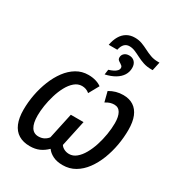

<svg xmlns="http://www.w3.org/2000/svg" viewBox="-205 -1026 1097 1174"><g transform="rotate(30 343.0 -439.0)"><path d="M287.6 -768.6Q294.4 -805.7 309.8 -832Q325.2 -858.4 349.4 -872.6Q373.5 -886.7 405.8 -886.7Q433.1 -886.7 456.1 -878.2Q479 -869.6 501 -858.2Q522.9 -846.7 546.9 -837.9Q570.8 -829.1 599.6 -829.1H610.8L597.7 -768.6H587.4Q556.2 -768.6 530.8 -777.1Q505.4 -785.6 483.9 -796.9Q462.4 -808.1 442.6 -816.4Q422.9 -824.7 402.8 -824.7Q381.8 -824.7 367.9 -810.8Q354 -796.9 348.1 -768.6ZM356.4 -599.1 361.3 -634.8Q378.9 -640.1 393.1 -647.2Q407.2 -654.3 415.3 -663.3Q423.3 -672.4 423.3 -683.1Q423.3 -691.9 417.7 -696.8Q412.1 -701.7 405.3 -706.1Q396.5 -710.9 389.6 -717Q382.8 -723.1 382.8 -734.9Q382.8 -752 395.5 -763.4Q408.2 -774.9 429.7 -774.9Q454.1 -774.9 468.5 -759.3Q482.9 -743.7 482.9 -717.3Q482.9 -689 468.3 -665.5Q453.6 -642.1 425.5 -625.2Q397.5 -608.4 356.4 -599.1ZM178.7 9.8Q131.8 9.8 99.6 -9.8Q67.4 -29.3 51 -68.4Q34.7 -107.4 34.7 -164.6Q34.7 -217.8 44.9 -272Q55.2 -326.2 75 -375.5Q94.7 -424.8 123.5 -463.6Q152.3 -502.4 189.9 -524.9Q227.5 -547.4 273.4 -547.4Q302.2 -547.4 325.9 -540.3Q349.6 -533.2 365.7 -521L326.2 -449.7Q314 -460 300.8 -464.6Q287.6 -469.2 272.9 -469.2Q244.1 -468.8 220.7 -448.7Q197.3 -428.7 179.7 -396Q162.1 -363.3 150.4 -324.2Q138.7 -285.2 132.8 -246.8Q127 -208.5 127 -177.2Q127 -123.5 144 -95.7Q161.1 -67.9 194.8 -67.9Q217.8 -67.9 234.9 -77.4Q252 -86.9 261.7 -100.6L300.8 -282.2H390.6L351.1 -98.1Q359.4 -85 375.5 -76.9Q391.6 -68.8 411.1 -68.8Q438 -68.8 461.2 -87.9Q484.4 -106.9 502.7 -139.2Q521 -171.4 533.7 -210.9Q546.4 -250.5 553.2 -292.5Q560.1 -334.5 560.1 -372.1Q560.1 -418 545.4 -443.6Q530.8 -469.2 500.5 -469.2Q487.3 -469.2 472.9 -465.1Q458.5 -460.9 440.9 -449.7L422.9 -520.5Q445.8 -534.2 469.7 -540.8Q493.7 -547.4 519.5 -547.4Q562.5 -547.4 592 -528.1Q621.6 -508.8 637 -471.2Q652.3 -433.6 652.3 -377.4Q652.3 -324.2 642.6 -269.3Q632.8 -214.4 613.3 -164.3Q593.8 -114.3 564.7 -75Q535.6 -35.6 497.1 -12.9Q458.5 9.8 410.6 9.8Q368.7 9.8 340.6 -4.6Q312.5 -19 297.9 -40Q273.4 -15.6 244.9 -2.9Q216.3 9.8 178.7 9.8Z"/></g></svg>

Font: Open Sans SemiCondensed Medium
Style: Italic
Weight: 500
Width: 4
Italic angle: -12°
Designer: Monotype Design Team
Foundry: Monotype Imaging Inc.
Version: Version 3.000